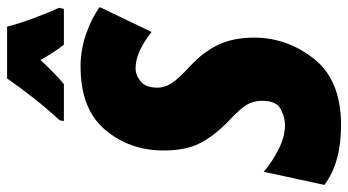

<svg xmlns="http://www.w3.org/2000/svg" viewBox="-257 -731 981 541"><g transform="rotate(-90 233.5 -460.5)"><path d="M151 10Q278 10 338 -66Q398 -142 398 -235Q398 -293 378 -335.5Q358 -378 318 -415Q280 -450 268.5 -469Q257 -488 257 -507Q257 -540 274.5 -554.5Q292 -569 312 -569Q357 -569 414 -524L484 -670Q455 -692 409.5 -708Q364 -724 317 -724Q197 -724 138.5 -655Q80 -586 80 -490Q80 -427 101 -386.5Q122 -346 165 -305Q199 -273 209.5 -254.5Q220 -236 220 -213Q220 -172 196.5 -160Q173 -148 152 -148Q118 -148 81.5 -167Q45 -186 20 -208L-17 -37Q45 10 151 10ZM163 -771H267Q295 -794 335 -837Q356 -799 378 -771H479L482 -785Q467 -817 451.5 -859.5Q436 -902 429 -931H283Q255 -891 225.5 -853.5Q196 -816 165 -783Z"/></g></svg>

Font: Noto Sans Display Condensed Black
Style: Italic
Weight: 900
Width: 3
Italic angle: -192°
Designer: Monotype Design Team
Foundry: Monotype Imaging Inc.
Version: Version 1.900